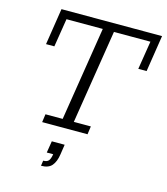

<svg xmlns="http://www.w3.org/2000/svg" viewBox="-118 -674 852 981"><g transform="rotate(15 308.5 -183.0)"><path d="M139 0 145 -43H236L315 -540H123L99 -390H55L85 -583H617L587 -390H543L567 -540H374L295 -43H385L379 0ZM191 217 195 189Q215 189 223.5 179Q232 169 236 144H202L212 82H280L272 135Q266 175 248 196Q230 217 191 217Z"/></g></svg>

Font: Rokkitt SemiBold Light
Style: Italic
Weight: 300
Italic angle: -9°
Version: Version 3.103